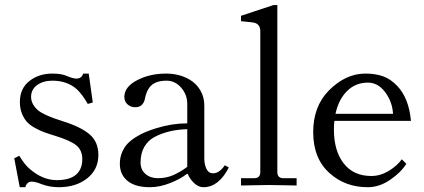

<svg xmlns="http://www.w3.org/2000/svg" viewBox="-20 -742 1699 769"><path d="M37.1 -107.9 57.1 -118.2Q79.6 -81.1 100.1 -64.5Q151.4 -20.5 207.5 -20.5Q258.8 -20.5 284.2 -42.2Q309.6 -64 309.6 -104Q309.6 -140.6 285.6 -159.9Q261.7 -179.2 201.7 -197.8Q174.3 -206.1 157 -212.4Q139.6 -218.8 119.1 -230.2Q98.6 -241.7 87.2 -254.6Q75.7 -267.6 67.6 -287.8Q59.6 -308.1 59.6 -333.5Q59.6 -387.2 97.4 -417.2Q135.3 -447.3 189.5 -447.3Q228 -447.3 249 -437Q273.4 -427.2 285.6 -427.2Q307.1 -427.2 313 -447.3H335.4L351.6 -331.5L331.5 -325.7Q309.6 -363.8 289.1 -383.3Q250 -418.9 189.5 -418.9Q153.3 -418.9 128.9 -401.4Q104.5 -383.8 104.5 -354Q104.5 -337.4 113 -323.2Q121.6 -309.1 132.6 -300Q143.6 -291 163.8 -281.7Q184.1 -272.5 196.8 -268.1Q209.5 -263.7 231.9 -256.3Q303.7 -233.9 338.9 -203.9Q374 -173.8 374 -121.6Q374 -63 329.1 -27.6Q284.2 7.8 215.8 7.8Q178.7 7.8 146.5 -4.4Q122.1 -14.6 106 -14.6Q97.2 -14.6 90.6 -8.5Q84 -2.4 81.5 7.8H59.1Z M460 -85.9Q460 -110.4 468.5 -131.1Q477.1 -151.9 490.7 -166.3Q504.4 -180.7 524.4 -193.1Q544.4 -205.6 563.5 -213.4Q582.5 -221.2 606 -228.5Q669.4 -248 730 -248V-325.7Q730 -362.8 705.6 -390.9Q681.2 -418.9 647 -418.9Q600.1 -418.9 579.6 -393.1Q565.9 -376 560.1 -345.2Q557.6 -332 548.3 -322.3Q539.1 -312.5 522 -312.5Q503.4 -312.5 490.7 -324Q478 -335.4 478 -354Q478 -394 529.1 -420.7Q580.1 -447.3 645 -447.3Q698.2 -447.3 739.3 -423.3Q766.6 -407.2 782.5 -380.1Q798.3 -353 798.3 -319.3V-107.4Q798.3 -83.5 806.9 -65.7Q815.4 -47.9 833.5 -47.9Q858.4 -47.9 880.4 -80.1L896.5 -71.3Q856 7.8 794.9 7.8Q774.4 7.8 756.8 -9.3Q739.3 -26.4 731.9 -45.9L726.1 -43.9Q704.1 -25.9 661.9 -9Q619.6 7.8 580.6 7.8Q524.9 7.8 494.6 -14.6Q460 -40 460 -85.9ZM543 -90.8Q543 -62.5 562.5 -45.4Q582 -28.3 612.3 -28.3Q645.5 -28.3 673.1 -40.3Q700.7 -52.2 730 -73.7V-224.6Q654.3 -222.7 598.1 -192.9Q573.2 -179.7 558.1 -154.1Q543 -128.4 543 -90.8Z M945.3 1V-28.3H998Q1022.5 -28.3 1022.5 -52.7V-616.7Q1022.5 -648.9 991.2 -652.3L945.3 -657.2V-678.7L1075.2 -721.7H1090.8V-52.7Q1090.8 -28.3 1115.2 -28.3H1168V1Q1166.5 1 1119.9 0Q1073.2 -1 1056.6 -1Q1040 -1 993.4 0Q946.8 1 945.3 1Z M1234.4 -212.9Q1234.4 -315.4 1296.9 -379.4Q1364.3 -447.3 1443.4 -447.3Q1484.4 -447.3 1514.6 -436.3Q1544.9 -425.3 1571.3 -397.5Q1617.7 -348.6 1626 -257.8H1319.3Q1317.4 -242.7 1317.4 -223.1Q1317.4 -137.7 1356.7 -87.4Q1396 -37.1 1467.3 -37.1Q1502.9 -37.1 1536.4 -57.1Q1569.8 -77.1 1589.4 -104L1607.4 -85.9Q1585.4 -50.8 1542.2 -21.5Q1499 7.8 1453.1 7.8Q1363.3 7.8 1301.3 -47.4Q1234.4 -106 1234.4 -212.9ZM1323.7 -286.1H1554.2Q1551.3 -334.5 1522.7 -372.8Q1494.1 -411.1 1453.6 -411.1Q1403.8 -411.1 1369.9 -377.2Q1335.9 -343.3 1323.7 -286.1Z"/></svg>

Font: Theano Old Style
Style: Regular
Weight: 400
Designer: Alexey Kryukov
Version: Version 2.00